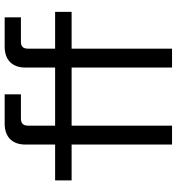

<svg xmlns="http://www.w3.org/2000/svg" viewBox="12 -752 740 803"><g transform="rotate(-90 381.5 -350.0)"><path d="M179 0H258V-420H501V0H580V-420H734V-489H580V-602C580 -622 588 -632 609 -632H711V-700H588C532 -700 501 -667 501 -614V-489H258V-602C258 -622 267 -632 288 -632H389V-700H266C210 -700 179 -667 179 -614V-489H29V-420H179Z"/></g></svg>

Font: Meta Space
Style: Regular
Weight: 400
Designer: Meta Pool / Florian Karsten
Foundry: Meta Pool / Florian Karsten
Version: Version 2.000;Glyphs 3.1.1 (3137)